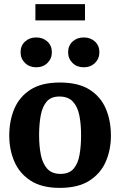

<svg xmlns="http://www.w3.org/2000/svg" viewBox="-20 -903 584 933"><path d="M270 10Q183 10 129 -25Q75 -60 50 -117.5Q25 -175 25 -244Q25 -316 49.6 -374.3Q74.2 -432.6 128.1 -467.3Q182 -502 270.4 -502Q361 -502 415.3 -467.4Q469.6 -432.8 494.3 -374.6Q519 -316.4 519 -244.2Q519 -175 494 -117.5Q469 -60 414.4 -25Q359.9 10 270 10ZM274 -58Q316 -58 337.5 -83Q359 -108 366.5 -150.6Q374 -193.1 374 -246Q374 -300 365.5 -342.5Q357 -385 333.9 -409.5Q310.8 -434 268.3 -434Q228 -434 207 -409.5Q186 -385 178 -342.5Q170 -300 170 -246Q170 -193.1 178.5 -150.6Q187 -108 209.7 -83Q232.3 -58 274 -58ZM156 -576Q123 -576 101.5 -597Q80 -618 80 -649Q80 -681 101.5 -701Q123 -721 156 -721Q189 -721 210.5 -701Q232 -681 232 -649Q232 -618 210.5 -597Q189 -576 156 -576ZM387 -576Q354 -576 332.5 -597Q311 -618 311 -649Q311 -681 332.5 -701Q354 -721 387 -721Q420 -721 441.5 -701Q463 -681 463 -649Q463 -618 441.5 -597Q420 -576 387 -576ZM152 -804V-883H393V-804Z"/></svg>

Font: Manuale
Style: Regular
Weight: 400
Designer: Eduardo Tunni / Pablo Cosgaya
Foundry: Eduardo Tunni / Pablo Cosgaya
Version: Version 1.002